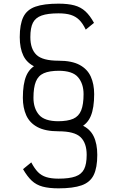

<svg xmlns="http://www.w3.org/2000/svg" viewBox="-20 -834 640 1050"><path d="M296 -116V-171Q350 -171 380.5 -184.5Q411 -198 424 -230.5Q437 -263 437 -319Q437 -376 407 -411.5Q377 -447 300 -447Q221 -447 174.5 -467.5Q128 -488 108 -529Q88 -570 88 -631Q88 -701 107.5 -741Q127 -781 173.5 -797.5Q220 -814 300 -814Q352 -814 387 -804.5Q422 -795 447 -772Q472 -749 494 -709L449 -672Q432 -707 413 -725.5Q394 -744 367.5 -752.5Q341 -761 300 -761Q241 -761 207.5 -749Q174 -737 160 -709.5Q146 -682 146 -631Q146 -566 179.5 -534Q213 -502 300 -502Q373 -502 415.5 -479Q458 -456 476.5 -415Q495 -374 495 -319Q495 -244 476.5 -199.5Q458 -155 414.5 -135Q371 -115 296 -116ZM300 196Q248 196 213 186.5Q178 177 153.5 154Q129 131 106 91L151 54Q169 88 187.5 107Q206 126 233 134.5Q260 143 300 143Q359 143 392.5 131Q426 119 440 91Q454 63 454 13Q454 -52 420.5 -84Q387 -116 300 -116Q228 -116 185 -139Q142 -162 123.5 -203.5Q105 -245 105 -299Q105 -375 123.5 -419Q142 -463 185.5 -483Q229 -503 304 -502V-447Q250 -447 219.5 -433.5Q189 -420 176 -387.5Q163 -355 163 -299Q163 -242 193 -206.5Q223 -171 300 -171Q379 -171 425.5 -150.5Q472 -130 492 -89Q512 -48 512 13Q512 83 492.5 123Q473 163 426.5 179.5Q380 196 300 196Z"/></svg>

Font: Victor Mono Thin ExtraLight
Style: Regular
Weight: 250
Monospace: yes
Version: Version 1.561;gftools[0.9.30]